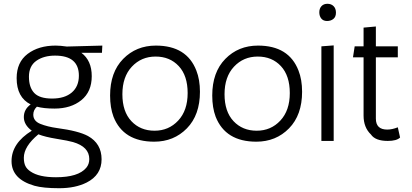

<svg xmlns="http://www.w3.org/2000/svg" viewBox="-20 -745 2178 1015"><path d="M142 -193Q68 -230 68 -332Q68 -416 126 -460Q184 -504 274 -504Q298 -504 333 -499L521 -504L519 -466H410Q465 -425 465 -342.5Q465 -260 410 -215.5Q355 -171 268 -171Q212 -171 175 -181Q156 -163 156 -139Q156 -105 193.5 -90Q231 -75 282 -68Q395 -53 445 -26Q517 14 517 97Q517 180 438 220Q378 250 293 250Q208 250 162 237Q41 202 41 107Q41 12 148 -54Q106 -85 106 -126Q106 -167 142 -193ZM452 96Q452 31 366 6Q342 -1 280 -11Q218 -21 183 -35Q106 29 106 89Q106 115 114 132Q122 149 142 162Q186 192 276 192Q394 192 436 142Q452 123 452 96ZM397 -345Q397 -451 271 -451Q211 -451 172 -423.5Q133 -396 133 -339.5Q133 -283 161 -253.5Q189 -224 255.5 -224Q322 -224 359.5 -256Q397 -288 397 -345Z M580 -128Q562 -176 562 -240Q562 -363 631 -433.5Q700 -504 804 -504Q967 -504 1018 -372Q1037 -324 1037 -260Q1037 -137 968 -66.5Q899 4 795 4Q632 4 580 -128ZM627 -247Q627 -155 674.5 -104.5Q722 -54 797 -54Q872 -54 922 -107.5Q972 -161 972 -253Q972 -345 925 -395.5Q878 -446 802.5 -446Q727 -446 677 -392.5Q627 -339 627 -247Z M1120 -128Q1102 -176 1102 -240Q1102 -363 1171 -433.5Q1240 -504 1344 -504Q1507 -504 1558 -372Q1577 -324 1577 -260Q1577 -137 1508 -66.5Q1439 4 1335 4Q1172 4 1120 -128ZM1167 -247Q1167 -155 1214.5 -104.5Q1262 -54 1337 -54Q1412 -54 1462 -107.5Q1512 -161 1512 -253Q1512 -345 1465 -395.5Q1418 -446 1342.5 -446Q1267 -446 1217 -392.5Q1167 -339 1167 -247Z M1744 -505V0H1679V-500ZM1709 -634Q1689 -634 1678.5 -647Q1668 -660 1668 -680Q1668 -700 1679.5 -712.5Q1691 -725 1711 -725Q1731 -725 1743.5 -712.5Q1756 -700 1756 -678Q1756 -656 1742.5 -645Q1729 -634 1709 -634Z M2095 -18Q2077 0 2030 0Q1964 0 1941 -34Q1902 -71 1902 -134V-442H1846L1855 -500H1902V-599L1967 -605V-500H2083V-442H1967V-118Q1967 -60 2027 -60Q2053 -60 2083 -72Z"/></svg>

Font: Antic
Style: Regular
Weight: 400
Designer: Santiago Orozco
Foundry: Typemade
Version: Version 1.0012